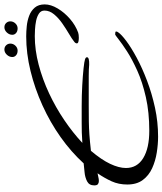

<svg xmlns="http://www.w3.org/2000/svg" viewBox="47 -742 738 872"><g transform="rotate(-90 416.0 -306.0)"><path d="M231 43Q197 43 159 37Q121 31 88 16Q55 1 34.5 -26.5Q14 -54 14 -97Q14 -136 28.5 -168Q43 -200 65 -232Q58 -231 48.5 -228.5Q39 -226 30 -226Q22 -226 16 -230Q10 -234 10 -247Q10 -270 28.5 -279.5Q47 -289 70.5 -291Q94 -293 110 -295Q162 -352 229 -399.5Q296 -447 373 -482Q450 -517 530 -536.5Q610 -556 687 -556Q708 -556 733 -553.5Q758 -551 780.5 -542.5Q803 -534 817.5 -517Q832 -500 832 -472Q832 -444 813.5 -413Q795 -382 766 -357Q737 -332 704 -320Q695 -317 680 -317Q670 -317 662.5 -319Q655 -321 655 -326Q655 -333 664 -339Q675 -348 698 -361.5Q721 -375 745.5 -392Q770 -409 787 -429.5Q804 -450 804 -473Q804 -489 790.5 -498Q777 -507 757.5 -511Q738 -515 718.5 -516Q699 -517 688 -517Q625 -517 558.5 -499.5Q492 -482 428 -452Q364 -422 306.5 -383Q249 -344 203 -301Q229 -303 251 -303.5Q273 -304 295 -304H370Q418 -304 463.5 -301.5Q509 -299 541.5 -295.5Q574 -292 582 -289Q592 -286 592 -280Q592 -269 558 -270Q538 -272 507 -272Q476 -272 445 -272H374Q330 -272 300 -271.5Q270 -271 240.5 -269Q211 -267 167 -262Q127 -215 108 -175Q89 -135 89 -103Q89 -52 134 -24.5Q179 3 258 3Q342 3 410.5 -12.5Q479 -28 531 -51.5Q583 -75 618.5 -98Q654 -121 673.5 -136.5Q693 -152 696 -152Q709 -152 709 -148Q709 -143 705 -138Q696 -124 666 -101.5Q636 -79 589.5 -54Q543 -29 485 -7Q427 15 362.5 29Q298 43 231 43ZM723 -595Q710 -595 702 -602Q694 -609 694 -619Q694 -633 704.5 -644Q715 -655 728 -655Q740 -655 747.5 -647Q755 -639 755 -628Q755 -615 745.5 -605Q736 -595 723 -595ZM622 -595Q609 -595 601 -602Q593 -609 593 -619Q593 -633 603.5 -644Q614 -655 627 -655Q639 -655 646.5 -647Q654 -639 654 -628Q654 -615 644.5 -605Q635 -595 622 -595Z"/></g></svg>

Font: Corinthia
Style: Bold
Weight: 700
Designer: Robert E. Leuschke
Foundry: Robert E. Leuschke
Version: Version 1.013; ttfautohint (v1.8.3)